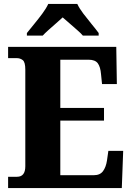

<svg xmlns="http://www.w3.org/2000/svg" viewBox="-20 -951 667 971"><path d="M21 0V-57H66Q108 -57 108 -110V-599Q108 -637 95 -647Q82 -657 65 -657H21V-714H568L571 -526H496L491 -575Q488 -613 474.5 -631Q461 -649 428 -649H285V-405H506V-341H285V-65H455Q486 -65 501 -85.5Q516 -106 521 -139L528 -188H603L596 0ZM116 -784Q131 -803 152.5 -829Q174 -855 194 -882Q214 -909 224 -931H371Q381 -909 401.5 -882Q422 -855 443.5 -829Q465 -803 479 -784V-771H399Q390 -782 371 -798.5Q352 -815 331.5 -833Q311 -851 297 -863Q283 -850 263.5 -833Q244 -816 225.5 -799.5Q207 -783 196 -771H116Z"/></svg>

Font: Noto Serif Armenian SemiCondensed ExtraBold
Style: Regular
Weight: 800
Width: 4
Designer: Monotype Design Team
Foundry: Monotype Imaging Inc.
Version: Version 2.008; ttfautohint (v1.8.4.7-5d5b)